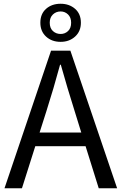

<svg xmlns="http://www.w3.org/2000/svg" viewBox="-20 -1003 648 1023"><path d="M303 -780Q256 -780 225.5 -808Q195 -836 195 -882Q195 -929 225.5 -956Q256 -983 303 -983Q349 -983 380 -956Q411 -929 411 -882Q411 -836 380 -808Q349 -780 303 -780ZM303 -822Q326 -822 342.5 -837.5Q359 -853 359 -882Q359 -910 342.5 -926Q326 -942 303 -942Q279 -942 262 -926Q245 -910 245 -882Q245 -853 262 -837.5Q279 -822 303 -822ZM4 0 252 -733H355L604 0H506L436 -224H168L97 0ZM191 -297H413L378 -410Q339 -533 304 -658H300Q266 -532 227 -410Z"/></svg>

Font: Gothic Nguyen
Style: Regular
Weight: 400
Designer: MORI Takayuki
Version: Version 1.220;July 21, 2023;FontCreator 14.0.0.2814 64-bit